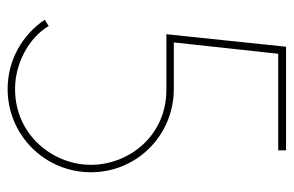

<svg xmlns="http://www.w3.org/2000/svg" viewBox="-150 -590 752 491"><g transform="rotate(90 225.5 -344.0)"><path d="M30 -83C68 -26 133 12 207 12C325 12 420 -83 420 -201C420 -319 325 -413 207 -413H88L117 -680H364V-700H99L67 -394H209C328 -394 401 -297 401 -201C401 -104 325 -7 207 -7C143 -7 77 -41 46 -93Z"/></g></svg>

Font: Advent Pro
Style: Thin
Weight: 100
Designer: Andreas Kalpakidis
Foundry: Andreas Kalpakidis
Version: Version 2.002 2007